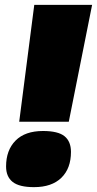

<svg xmlns="http://www.w3.org/2000/svg" viewBox="-20 -760 399 790"><path d="M59 -259 121 -740H359L263 -259ZM5 -75Q5 -142 44 -181.5Q83 -221 157 -221Q219 -221 245.5 -199.5Q272 -178 272 -135Q272 -67 232.5 -28.5Q193 10 120 10Q59 10 32 -11.5Q5 -33 5 -75Z"/></svg>

Font: Georama Expanded Black
Style: Italic
Weight: 900
Width: 7
Italic angle: -9°
Designer: Jean-Baptiste Levee
Foundry: Production Type
Version: Version 1.000